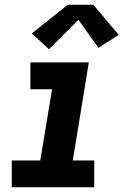

<svg xmlns="http://www.w3.org/2000/svg" viewBox="-20 -795 540 815"><path d="M30 0V-114H151L201 -416H109V-530H357L289 -114H380V0ZM188 -586 115 -653 268 -775H376L484 -647L398 -592L313 -711Z"/></svg>

Font: Iosevka Curly Slab HvObl
Style: Regular
Weight: 900
Italic angle: -9°
Monospace: yes
Designer: Belleve Invis
Foundry: Belleve Invis
Version: Version 11.1.0; ttfautohint (v1.8.3)